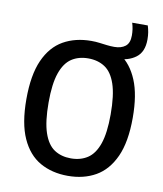

<svg xmlns="http://www.w3.org/2000/svg" viewBox="-82 -781 727 855"><g transform="rotate(10 282.0 -353.0)"><path d="M282 7.5Q210.5 7.5 156.2 -23.2Q102 -54 71.8 -121Q41.5 -188 41.5 -297Q41.5 -406.5 71.5 -473.8Q101.5 -541 155.8 -571.8Q210 -602.5 282 -602.5Q301.5 -602.5 319 -600.2Q336.5 -598 352.8 -596Q369 -594 386.5 -594Q417.5 -594 436.2 -608.5Q455 -623 455 -657.5Q455 -672 453 -685.8Q451 -699.5 446.5 -714H517Q521.5 -699.5 524 -684.8Q526.5 -670 526.5 -652Q526.5 -595.5 492.2 -570Q458 -544.5 406 -544.5L419.5 -564Q468 -531.5 495.2 -466.2Q522.5 -401 522.5 -297Q522.5 -188 492 -121Q461.5 -54 407.5 -23.2Q353.5 7.5 282 7.5ZM282 -71.5Q325.5 -71.5 357.2 -92.2Q389 -113 406 -161.8Q423 -210.5 423 -295Q423 -382 406 -432Q389 -482 357.2 -502.8Q325.5 -523.5 282 -523.5Q238.5 -523.5 207 -502.8Q175.5 -482 158.5 -433.2Q141.5 -384.5 141.5 -300Q141.5 -213 158.5 -163Q175.5 -113 207 -92.2Q238.5 -71.5 282 -71.5Z"/></g></svg>

Font: Encode Sans SC Condensed Medium
Style: Regular
Weight: 500
Width: 3
Designer: Multiple Designers
Foundry: Impallari Type
Version: Version 3.002